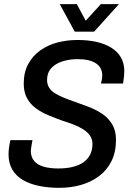

<svg xmlns="http://www.w3.org/2000/svg" viewBox="-20 -890 630 922"><path d="M265 12Q213 12 168.5 3Q124 -6 91 -25Q58 -44 39.5 -75Q21 -106 21 -149Q21 -164 23.5 -182Q26 -200 30 -217H136Q133 -203 131 -190Q129 -177 128 -166Q128 -136 144 -117Q160 -98 190 -89.5Q220 -81 260 -81Q299 -81 329.5 -88.5Q360 -96 381 -111Q402 -126 413 -148Q424 -170 424 -198Q424 -222 412 -239Q400 -256 379.5 -269Q359 -282 333 -292Q307 -302 278 -311Q245 -323 212.5 -336.5Q180 -350 153 -369.5Q126 -389 110 -418Q94 -447 94 -488Q94 -543 115.5 -582.5Q137 -622 173.5 -648Q210 -674 256 -686Q302 -698 352 -698Q402 -698 442.5 -689Q483 -680 513.5 -661.5Q544 -643 560.5 -614.5Q577 -586 577 -547Q577 -536 575.5 -522.5Q574 -509 571 -489H465Q469 -505 470 -513Q471 -521 471 -527Q471 -566 440.5 -586Q410 -606 353 -606Q313 -606 279 -595Q245 -584 225.5 -562Q206 -540 206 -506Q206 -485 216 -469Q226 -453 244 -442Q262 -431 285 -421.5Q308 -412 334 -403Q368 -391 404 -377.5Q440 -364 470 -344Q500 -324 518.5 -293.5Q537 -263 537 -219Q537 -160 515.5 -116.5Q494 -73 456 -44.5Q418 -16 369 -2Q320 12 265 12ZM551 -870 432 -738H339L267 -870H349L409 -758L363 -759L464 -870Z"/></svg>

Font: Archivo SemiCondensed Medium
Style: Italic
Weight: 500
Width: 4
Italic angle: -10°
Designer: Hector Gatti
Foundry: Omnibus-Type
Version: Version 2.001